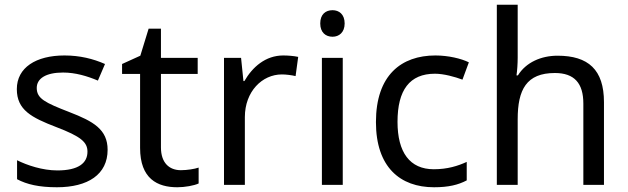

<svg xmlns="http://www.w3.org/2000/svg" viewBox="-20 -780 2649 810"><path d="M220 10C351 10 434 -44 434 -148C434 -234 374 -268 273 -307C170 -347 135 -364 135 -409C135 -449 174 -474 246 -474C298 -474 348 -459 393 -440L423 -510C373 -532 317 -546 252 -546C132 -546 51 -495 51 -404C51 -316 113 -284 217 -244C322 -204 349 -180 349 -140C349 -92 311 -61 222 -61C159 -61 94 -83 52 -104V-24C93 -2 145 10 220 10Z M728 10C760 10 799 3 818 -6V-73C801 -67 769 -62 743 -62C694 -62 659 -93 659 -158V-468H814V-536H659V-659H607L572 -545L495 -510V-468H571V-156C571 -26 644 10 728 10Z M925 0H1013V-286C1013 -394 1086 -466 1169 -466C1187 -466 1210 -463 1227 -459L1238 -540C1220 -544 1195 -546 1175 -546C1100 -546 1045 -497 1011 -438H1007L997 -536H925Z M1383 -625C1410 -625 1434 -643 1434 -681C1434 -720 1410 -737 1383 -737C1354 -737 1331 -720 1331 -681C1331 -643 1354 -625 1383 -625ZM1338 0H1426V-536H1338Z M1811 10C1872 10 1913 0 1949 -19V-97C1912 -80 1868 -66 1810 -66C1709 -66 1657 -137 1657 -266C1657 -400 1708 -469 1815 -469C1852 -469 1899 -456 1931 -444L1958 -517C1926 -533 1871 -546 1817 -546C1673 -546 1566 -463 1566 -265C1566 -75 1668 10 1811 10Z M2076 0H2164V-277C2164 -402 2201 -472 2321 -472C2403 -472 2441 -429 2441 -343V0H2528V-349C2528 -486 2462 -545 2332 -545C2263 -545 2199 -517 2165 -462H2159C2162 -483 2164 -511 2164 -537V-760H2076Z"/></svg>

Font: Noto Sans Math
Style: Regular
Weight: 400
Designer: Monotype Design Team, Delve Withrington, Jeff Kellem
Foundry: Monotype Imaging Inc., Delve Fonts LLC
Version: Version 3.000